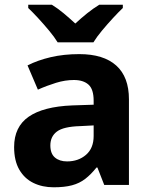

<svg xmlns="http://www.w3.org/2000/svg" viewBox="-20 -786 639 816"><path d="M317 -556Q420 -556 474 -507.5Q528 -459 528 -364V0H423L394 -74H390Q367 -45 342.5 -26Q318 -7 286 1.5Q254 10 208 10Q160 10 122 -8.5Q84 -27 62 -65Q40 -103 40 -161Q40 -247 102 -290Q164 -333 287 -338L378 -341V-358Q378 -407 356 -426.5Q334 -446 294 -446Q257 -446 218 -434Q179 -422 141 -405L97 -508Q140 -530 195.5 -543Q251 -556 317 -556ZM321 -250Q250 -248 222 -227Q194 -206 194 -168Q194 -133 213.5 -116.5Q233 -100 265 -100Q313 -100 345.5 -128Q378 -156 378 -208V-253ZM225 -606Q211 -629 188.5 -656Q166 -683 142.5 -708.5Q119 -734 100 -752V-766H200Q226 -750 250 -730Q274 -710 300 -686Q326 -710 351 -730Q376 -750 402 -766H502V-752Q484 -735 460 -709Q436 -683 413.5 -656Q391 -629 377 -606Z"/></svg>

Font: Noto Sans Khmer
Style: Bold
Weight: 700
Version: Version 2.003